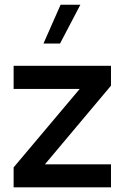

<svg xmlns="http://www.w3.org/2000/svg" viewBox="-20 -806 538 826"><path d="M240.7 -785.6H325.7L238.3 -618.7H167ZM38.6 -423.3V-522.9H457.5V-437.5L173.3 -99.1H457.5V0H38.6V-85.9L322.8 -423.3Z"/></svg>

Font: Estedad-FD SemiBold
Style: Regular
Weight: 600
Designer: Amin Abedi
Version: Version 7.3